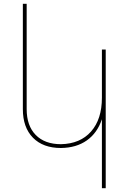

<svg xmlns="http://www.w3.org/2000/svg" viewBox="-20 -777 690 1008"><path d="M515 -517H535V211H515V-151Q491 -79 436 -40Q381 -1 300 0Q206 0 153 -54Q100 -108 100 -204V-757H120V-204Q120 -117 167.5 -68.5Q215 -20 300 -20Q401 -22 458 -86.5Q515 -151 515 -264Z"/></svg>

Font: Montserrat arm Thin
Style: Regular
Weight: 250
Designer: Julieta Ulanovsky
Foundry: Julieta Ulanovsky
Version: Version 6.000;PS 006.000;hotconv 1.0.88;makeotf.lib2.5.64775